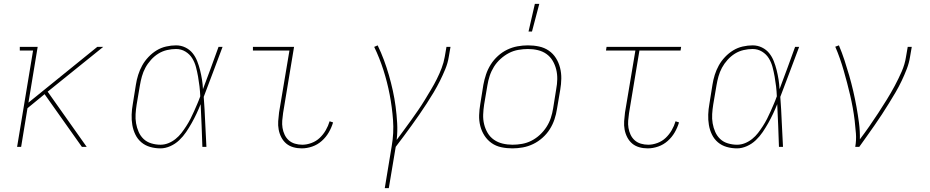

<svg xmlns="http://www.w3.org/2000/svg" viewBox="-20 -764 4840 999"><path d="M431 0H406L212 -274L123 -201L90 0H69L152 -501H83V-520H176L128 -230L486 -520H517L228 -287Z M815 8Q787 8 761 0.5Q735 -7 715.5 -23.5Q696 -40 684.5 -63.5Q673 -87 668.5 -113.5Q664 -140 665 -168Q666 -196 671 -223L687 -323Q691 -349 699 -374.5Q707 -400 720 -423.5Q733 -447 752.5 -467.5Q772 -488 795 -502Q818 -516 844.5 -522Q871 -528 896 -528Q922 -528 944.5 -517Q967 -506 982 -487.5Q997 -469 1006 -446Q1015 -423 1021 -399Q1027 -375 1031 -350Q1035 -325 1036 -300Q1057 -355 1077 -410Q1097 -465 1117 -520H1138Q1113 -455 1089 -389.5Q1065 -324 1040 -260Q1045 -195 1047.5 -130Q1050 -65 1054 0H1033Q1031 -55 1029 -111Q1027 -167 1024 -222Q1014 -197 1002.5 -172.5Q991 -148 977.5 -124Q964 -100 948.5 -77Q933 -54 912.5 -34.5Q892 -15 866 -3.5Q840 8 815 8ZM815 -11Q836 -11 856 -19Q876 -27 893.5 -41Q911 -55 924 -72Q937 -89 949 -107.5Q961 -126 971 -145.5Q981 -165 989.5 -184.5Q998 -204 1006.5 -223.5Q1015 -243 1022 -263Q1021 -289 1018 -314.5Q1015 -340 1010.5 -365.5Q1006 -391 999.5 -415.5Q993 -440 980 -461Q967 -482 945 -495.5Q923 -509 896 -509Q873 -509 849 -503.5Q825 -498 804 -485Q783 -472 765.5 -452.5Q748 -433 736.5 -411.5Q725 -390 718.5 -367Q712 -344 708 -320L691 -220Q687 -195 685.5 -170.5Q684 -146 688 -122.5Q692 -99 701.5 -77.5Q711 -56 727.5 -40.5Q744 -25 767.5 -18Q791 -11 815 -11Z M1550 8Q1527 8 1506 2Q1485 -4 1469.5 -17Q1454 -30 1444 -49Q1434 -68 1430 -89.5Q1426 -111 1427.5 -133.5Q1429 -156 1432 -179L1486 -501H1296V-520H1510L1453 -176Q1450 -156 1448.5 -136.5Q1447 -117 1450 -98.5Q1453 -80 1461 -63Q1469 -46 1482.5 -34Q1496 -22 1514.5 -16.5Q1533 -11 1553 -11Q1576 -11 1600.5 -20Q1625 -29 1643.5 -46.5Q1662 -64 1675 -86.5Q1688 -109 1695 -133L1713 -127Q1705 -100 1690.5 -75Q1676 -50 1654 -30.5Q1632 -11 1604.5 -1.5Q1577 8 1550 8Z M1982 215 2018 -3Q2030 -72 2025 -139.5Q2020 -207 2007.5 -272Q1995 -337 1975 -399.5Q1955 -462 1927 -520L1945 -528Q1963 -491 1977.5 -452Q1992 -413 2003.5 -373Q2015 -333 2024 -292Q2033 -251 2038.5 -209Q2044 -167 2046.5 -123.5Q2049 -80 2044 -36Q2063 -62 2082 -87.5Q2101 -113 2119.5 -139Q2138 -165 2156 -191Q2174 -217 2190 -243.5Q2206 -270 2222.5 -297.5Q2239 -325 2253 -353Q2267 -381 2278 -410Q2289 -439 2294 -468L2303 -520H2324L2315 -468Q2310 -436 2297 -404.5Q2284 -373 2269 -343Q2254 -313 2236.5 -283.5Q2219 -254 2200 -225Q2181 -196 2161.5 -167.5Q2142 -139 2121.5 -111Q2101 -83 2080.5 -55Q2060 -27 2039 0L2003 215Z M2646 8Q2616 8 2588 2Q2560 -4 2538 -19.5Q2516 -35 2501 -58Q2486 -81 2479 -108.5Q2472 -136 2473 -165Q2474 -194 2479 -223L2495 -323Q2500 -350 2509 -377Q2518 -404 2533.5 -428.5Q2549 -453 2571 -473Q2593 -493 2619 -505.5Q2645 -518 2672.5 -523Q2700 -528 2727 -528Q2757 -528 2785 -522Q2813 -516 2835.5 -500.5Q2858 -485 2872.5 -462Q2887 -439 2894 -411.5Q2901 -384 2900.5 -355Q2900 -326 2895 -297L2878 -197Q2874 -170 2865 -143Q2856 -116 2840.5 -91.5Q2825 -67 2802.5 -47Q2780 -27 2754 -14.5Q2728 -2 2700.5 3Q2673 8 2646 8ZM2647 -11Q2671 -11 2696.5 -15.5Q2722 -20 2745.5 -32Q2769 -44 2789 -62.5Q2809 -81 2823.5 -103.5Q2838 -126 2846 -150.5Q2854 -175 2858 -200L2874 -300Q2879 -326 2879.5 -352Q2880 -378 2874 -402.5Q2868 -427 2855.5 -448Q2843 -469 2823.5 -483Q2804 -497 2779 -503Q2754 -509 2727 -509Q2703 -509 2677 -504.5Q2651 -500 2628 -488Q2605 -476 2584.5 -457.5Q2564 -439 2550 -416.5Q2536 -394 2528 -369.5Q2520 -345 2516 -320L2499 -220Q2495 -194 2494 -168Q2493 -142 2499 -117.5Q2505 -93 2517.5 -72Q2530 -51 2550 -37Q2570 -23 2595 -17Q2620 -11 2647 -11ZM2730 -600 2763 -744H2786L2748 -600Z M3350 8Q3327 8 3306 2Q3285 -4 3269.5 -17Q3254 -30 3244 -49Q3234 -68 3230 -89.5Q3226 -111 3227.5 -133.5Q3229 -156 3232 -179L3286 -501H3133L3136 -520H3524L3521 -501H3307L3253 -176Q3250 -156 3248.5 -136.5Q3247 -117 3250 -98.5Q3253 -80 3261 -63Q3269 -46 3282.5 -34Q3296 -22 3314.5 -16.5Q3333 -11 3353 -11Q3376 -11 3400.5 -20Q3425 -29 3443.5 -46.5Q3462 -64 3475 -86.5Q3488 -109 3495 -133L3513 -127Q3505 -100 3490.5 -75Q3476 -50 3454 -30.5Q3432 -11 3404.5 -1.5Q3377 8 3350 8Z M3815 8Q3787 8 3761 0.5Q3735 -7 3715.5 -23.5Q3696 -40 3684.5 -63.5Q3673 -87 3668.5 -113.5Q3664 -140 3665 -168Q3666 -196 3671 -223L3687 -323Q3691 -349 3699 -374.5Q3707 -400 3720 -423.5Q3733 -447 3752.5 -467.5Q3772 -488 3795 -502Q3818 -516 3844.5 -522Q3871 -528 3896 -528Q3922 -528 3944.5 -517Q3967 -506 3982 -487.5Q3997 -469 4006 -446Q4015 -423 4021 -399Q4027 -375 4031 -350Q4035 -325 4036 -300Q4057 -355 4077 -410Q4097 -465 4117 -520H4138Q4113 -455 4089 -389.5Q4065 -324 4040 -260Q4045 -195 4047.5 -130Q4050 -65 4054 0H4033Q4031 -55 4029 -111Q4027 -167 4024 -222Q4014 -197 4002.5 -172.5Q3991 -148 3977.5 -124Q3964 -100 3948.5 -77Q3933 -54 3912.5 -34.5Q3892 -15 3866 -3.5Q3840 8 3815 8ZM3815 -11Q3836 -11 3856 -19Q3876 -27 3893.5 -41Q3911 -55 3924 -72Q3937 -89 3949 -107.5Q3961 -126 3971 -145.5Q3981 -165 3989.5 -184.5Q3998 -204 4006.5 -223.5Q4015 -243 4022 -263Q4021 -289 4018 -314.5Q4015 -340 4010.5 -365.5Q4006 -391 3999.5 -415.5Q3993 -440 3980 -461Q3967 -482 3945 -495.5Q3923 -509 3896 -509Q3873 -509 3849 -503.5Q3825 -498 3804 -485Q3783 -472 3765.5 -452.5Q3748 -433 3736.5 -411.5Q3725 -390 3718.5 -367Q3712 -344 3708 -320L3691 -220Q3687 -195 3685.5 -170.5Q3684 -146 3688 -122.5Q3692 -99 3701.5 -77.5Q3711 -56 3727.5 -40.5Q3744 -25 3767.5 -18Q3791 -11 3815 -11Z M4430 0Q4436 -35 4433.5 -69Q4431 -103 4427 -136.5Q4423 -170 4417 -203Q4411 -236 4403.5 -268.5Q4396 -301 4387.5 -333Q4379 -365 4370 -396.5Q4361 -428 4350 -459.5Q4339 -491 4326 -521L4345 -528Q4361 -490 4374 -450.5Q4387 -411 4398.5 -371Q4410 -331 4419.5 -290Q4429 -249 4436.5 -207.5Q4444 -166 4449.5 -124Q4455 -82 4454 -39Q4479 -72 4503 -106.5Q4527 -141 4549.5 -175.5Q4572 -210 4594 -245.5Q4616 -281 4635.5 -317.5Q4655 -354 4671.5 -391.5Q4688 -429 4694 -468L4703 -520H4724L4715 -468Q4710 -436 4698 -405Q4686 -374 4671.5 -343.5Q4657 -313 4640 -284Q4623 -255 4605 -226Q4587 -197 4568.5 -168.5Q4550 -140 4530 -111.5Q4510 -83 4490.5 -55.5Q4471 -28 4451 0Z"/></svg>

Font: Iosevka HT Thin Extended
Style: Italic
Weight: 100
Width: 7
Italic angle: -9°
Monospace: yes
Designer: Belleve Invis
Foundry: Belleve Invis
Version: Version 32.3.0; ttfautohint (v1.8.4)